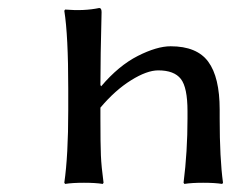

<svg xmlns="http://www.w3.org/2000/svg" viewBox="-20 -455 575 478"><path d="M374 -279.8Q345.7 -279.8 306.2 -255.1Q266.6 -230.5 230 -187V-160.2Q230 -96.2 231.2 -68.1Q232.4 -40 237.8 0L235.8 2.9Q217.8 0 189 0Q160.2 0 142.1 2.9L140.1 0Q149.9 -67.9 149.9 -180.2V-233.9Q149.9 -366.7 140.1 -428.2L142.1 -431.2Q189.5 -427.2 227.1 -435.1Q232.9 -435.1 232.9 -424.8Q230 -313 230 -243.2L231.9 -240.2Q275.4 -291.5 323 -315.7Q370.6 -339.8 404.8 -339.8Q470.2 -339.8 498.5 -301.3Q526.9 -262.7 526.9 -182.1V-160.2Q526.9 -60.5 535.2 0L533.2 2.9Q514.6 0 485.8 0Q457 0 439 2.9L437 0Q446.8 -77.6 446.8 -160.2V-178.2Q446.8 -237.3 430.2 -258.5Q413.6 -279.8 374 -279.8Z"/></svg>

Font: Linear Smooth
Style: Regular
Weight: 400
Designer: Philipp H. Poll, Flanker
Foundry: Philipp H. Poll, reworked by Flanker
Version: Version 1.061 | FøM Fix